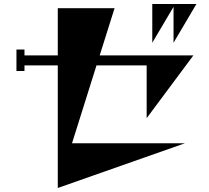

<svg xmlns="http://www.w3.org/2000/svg" viewBox="-20 -859 1040 957"><path d="M845 -646V-825L739 -646V-839H959ZM944 -583 711 -270V-533H461L339 -145H902L268 78V-533H102V-505H62V-612H102V-583H268V-818H551L477 -583Z"/></svg>

Font: Chokokutai
Style: Regular
Weight: 400
Designer: 108号,108go
Foundry: Font Zone 108
Version: Version 1.000; ttfautohint (v1.8.3)